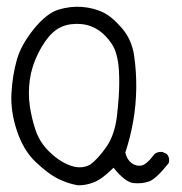

<svg xmlns="http://www.w3.org/2000/svg" viewBox="-20 -555 540 570"><path d="M210 -5Q178 -11 150 -25.5Q122 -40 86 -74Q50 -108 30.5 -166Q11 -224 14 -278Q17 -332 30 -377.5Q43 -423 81 -469.5Q119 -516 154 -526.5Q189 -537 222.5 -534.5Q256 -532 283.5 -519.5Q311 -507 341 -472.5Q371 -438 378 -391Q385 -344 384.5 -294Q384 -244 375.5 -195.5Q367 -147 352 -102Q357 -81 370.5 -71Q384 -61 399.5 -63.5Q415 -66 439 -98Q448 -105 462 -104L475 -98Q485 -87 481 -71Q443 -23 421.5 -16Q400 -9 376 -11.5Q352 -14 317 -57Q283 -23 258 -13.5Q233 -4 210 -5ZM247 -66Q270 -82 295.5 -118.5Q321 -155 327.5 -213Q334 -271 334 -310Q334 -349 330.5 -370.5Q327 -392 320.5 -408.5Q314 -425 294.5 -446.5Q275 -468 248.5 -477.5Q222 -487 190.5 -483Q159 -479 136 -457.5Q113 -436 93.5 -397Q74 -358 68.5 -318Q63 -278 68.5 -240.5Q74 -203 86 -167.5Q98 -132 127.5 -103.5Q157 -75 189 -63.5Q221 -52 247 -66Z"/></svg>

Font: NaniFont Regular
Style: Regular
Weight: 400
Designer: Nanigashitei
Version: Version 1.036